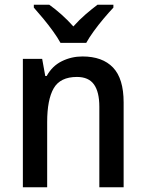

<svg xmlns="http://www.w3.org/2000/svg" viewBox="-20 -786 611 806"><path d="M326 -549Q410 -549 454.5 -502.5Q499 -456 499 -356V0H397V-338Q397 -400 374.5 -431.5Q352 -463 303 -463Q233 -463 205.5 -415.5Q178 -368 178 -273V0H76V-539H157L170 -467H176Q199 -509 239.5 -529Q280 -549 326 -549ZM234 -606Q222 -628 202.5 -655Q183 -682 161.5 -708Q140 -734 122 -754V-766H187Q211 -749 237.5 -725.5Q264 -702 288 -675Q313 -703 338.5 -725Q364 -747 389 -766H456V-754Q438 -735 416 -709Q394 -683 374 -655.5Q354 -628 342 -606Z"/></svg>

Font: Noto Sans Gujarati UI SemiCondensed Medium
Style: Regular
Weight: 500
Width: 4
Designer: Jelle Bosma - Monotype Design Team, Universal Thirst
Foundry: Monotype Imaging Inc.
Version: Version 2.106; ttfautohint (v1.8.4.7-5d5b)